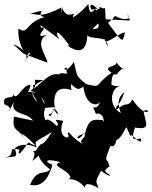

<svg xmlns="http://www.w3.org/2000/svg" viewBox="-22 -842 764 965"><path d="M230 -256C210 -285 235 -248 248 -295C273 -248 276 -275 255 -292C240 -371 266 -414 338 -389C326 -430 350 -414 321 -434C374 -378 373 -396 397 -406C409 -312 464 -305 481 -330C460 -269 430 -338 460 -270C506 -282 503 -206 494 -239C457 -238 425 -256 405 -170C348 -162 365 -120 400 -173C423 -142 344 -140 418 -104C316 -158 330 -192 318 -170C343 -134 258 -146 296 -234C219 -252 291 -222 262 -209C262 -209 223 -254 207 -237C182 -299 228 -280 184 -353C235 -304 160 -292 137 -381L182 -298L257 -304ZM48 -256C39 -182 61 -202 99 -151C63 -180 88 -183 158 -109C95 -131 144 -141 77 -70C55 -80 107 -95 40 -92C30 -71 44 -61 4 -49C56 -60 70 -44 52 -96C82 -124 135 -115 162 -101C149 -139 159 -127 239 -179C173 -75 202 -156 158 -84C117 -76 174 -97 140 -33C204 -79 136 -63 230 10C204 39 164 2 129 87C177 98 219 72 241 -14C194 -32 213 -47 281 -27C225 -7 323 7 333 52C298 73 349 33 405 101C406 102 395 60 472 103C466 68 448 85 487 14C458 -17 472 11 435 -43C442 -11 523 49 533 40C517 24 486 21 528 -5C517 -62 495 -9 533 -110C558 -89 580 -168 535 -132C589 -126 604 -201 614 -202C647 -126 625 -179 648 -156C696 -111 687 -138 686 -146C643 -138 638 -139 656 -201C740 -186 709 -225 699 -285C745 -303 718 -232 644 -342C618 -298 616 -337 564 -291C551 -308 579 -300 603 -380C574 -352 565 -333 585 -274C521 -309 533 -397 581 -411C516 -397 508 -478 537 -397C539 -499 557 -458 565 -469C616 -536 616 -456 563 -529C567 -502 485 -513 539 -476C448 -414 495 -399 412 -419C354 -464 369 -459 349 -531C303 -459 295 -510 306 -498C334 -517 292 -469 327 -474C346 -513 271 -449 346 -455C310 -483 239 -478 299 -453C236 -508 189 -414 116 -374C191 -416 130 -428 147 -402C168 -443 240 -439 153 -441C156 -425 157 -398 118 -376C145 -353 95 -404 160 -375C85 -393 123 -352 131 -416C88 -416 63 -327 43 -370C52 -338 -12 -371 -1 -320C26 -297 4 -328 30 -296C27 -301 7 -242 47 -330C28 -262 113 -281 144 -236ZM267 -661C256 -693 277 -682 326 -614C321 -592 329 -623 318 -612C377 -572 413 -583 417 -665C428 -649 449 -657 506 -643C533 -560 514 -655 504 -638C521 -621 578 -679 606 -679C593 -618 594 -631 514 -736C527 -695 520 -769 516 -817C529 -696 504 -722 546 -748C559 -782 571 -733 627 -750C600 -809 642 -732 626 -739L509 -745L506 -801L437 -794C410 -855 511 -784 455 -750C486 -709 477 -695 443 -696C501 -752 529 -797 476 -807C493 -794 427 -771 476 -822C447 -786 428 -753 422 -822C381 -775 331 -739 347 -766C362 -792 314 -733 288 -808C289 -737 284 -815 284 -803C195 -758 178 -766 131 -773C240 -807 145 -767 202 -756C106 -731 120 -662 71 -699C64 -638 95 -582 118 -555C106 -573 157 -603 104 -537C115 -534 124 -591 43 -620L97 -572C137 -557 176 -541 217 -527C210 -567 147 -633 218 -670C166 -648 177 -672 197 -693C201 -716 179 -690 182 -715L277 -645Z"/></svg>

Font: Hussar Lance
Style: ExBd
Weight: 700
Foundry: Cannot Into Space Fonts, PlusOne Fonts
Version: Version 2.270